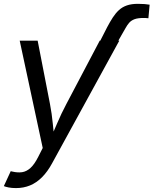

<svg xmlns="http://www.w3.org/2000/svg" viewBox="-29 -754 786 982"><path d="M483.9 -545.9 519 -614.7Q533.7 -642.6 548.1 -664.8Q562.5 -687 579.6 -702.6Q596.7 -718.3 620.1 -726.3Q643.6 -734.4 676.3 -734.4Q694.8 -734.4 710.4 -733.2Q726.1 -731.9 736.3 -730L730 -660.6Q723.1 -661.6 716.1 -661.9Q709 -662.1 705.1 -662.1Q676.3 -662.1 659.2 -655.8Q642.1 -649.4 631.8 -637.7Q621.6 -626 612.8 -609.9L576.2 -545.9ZM-9.3 197.8 25.9 121.6 34.2 123.5Q61 129.9 83.7 126.7Q106.4 123.5 126.7 105.2Q147 86.9 166.5 48.3L189.5 2.9L71.8 -545.9H163.6L226.6 -222.2Q236.3 -171.9 241 -121.8Q245.6 -71.8 252 -24.9H219.7Q241.7 -71.8 262.7 -121.8Q283.7 -171.9 310.5 -222.2L481 -545.9H581.1L237.3 81.5Q213.9 124.5 185.8 152.6Q157.7 180.7 124.8 194.3Q91.8 208 52.7 208Q31.2 208 14.4 204.6Q-2.4 201.2 -9.3 197.8Z"/></svg>

Font: Inter Variable
Style: Italic
Weight: 400
Italic angle: -9.39999°
Designer: Rasmus Andersson
Foundry: rsms
Version: Version 4.001;git-9221beed3